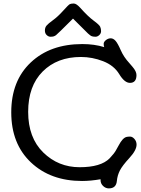

<svg xmlns="http://www.w3.org/2000/svg" viewBox="-20 -1006 789 1075"><path d="M543 -2.4Q486.8 7.3 439.5 7.3Q263.2 7.3 153.1 -96.7Q43 -200.7 43 -377Q43 -553.2 152.1 -656.2Q261.2 -759.3 440.9 -759.3Q508.3 -759.3 563.5 -742.2Q560.5 -749.5 560.5 -760.5Q560.5 -771.5 573 -781.5Q585.4 -791.5 599.9 -791.5Q614.3 -791.5 626.7 -777.6Q639.2 -763.7 656 -725.1Q672.9 -686.5 704.1 -652.8L721.7 -632.3Q744.1 -606.4 744.1 -585.9Q744.1 -542 707.5 -542Q677.2 -542 647.7 -590.8Q618.2 -639.6 557.4 -663.3Q496.6 -687 433.1 -687Q300.3 -687 219 -605.7Q137.7 -524.4 137.7 -379.6Q137.7 -234.9 222.2 -152.3Q306.6 -69.8 425.8 -69.8Q544.9 -69.8 593.8 -119.6Q618.7 -146 628.4 -163.1L644.5 -191.9Q666.5 -233.9 688.5 -239.3Q695.8 -241.2 708.5 -241.2Q721.2 -241.2 732.9 -227.8Q744.6 -214.4 744.6 -196.3Q744.6 -165 704.8 -121.8Q665 -78.6 651.1 -51.3Q637.2 -23.9 634.3 7.3Q630.4 48.8 589.4 48.8Q571.3 48.8 557.1 35.2Q543 21.5 543 2.4Q543 0 543 -2.4ZM429.7 -961.9Q472.7 -913.6 504.4 -890.4Q536.1 -867.2 541 -856Q545.9 -844.7 545.9 -831.8Q545.9 -818.8 535.9 -809.6Q525.9 -800.3 514.9 -800.3Q503.9 -800.3 495.4 -802.7Q486.8 -805.2 472.7 -818.4L388.7 -901.9Q300.8 -814 293.2 -808.8Q285.6 -803.7 279.3 -802Q272.9 -800.3 262.2 -800.3Q251.5 -800.3 241.5 -809.6Q231.4 -818.8 231.4 -835.2Q231.4 -851.6 240.5 -862.5Q249.5 -873.5 276.6 -893.1Q303.7 -912.6 333.5 -945.8Q363.3 -979 370.8 -982.7Q378.4 -986.3 393.1 -986.3Q407.7 -986.3 429.7 -961.9Z"/></svg>

Font: Oldenburg
Style: Regular
Weight: 400
Designer: Nicole Fally
Foundry: Nicole Fally
Version: Version 1.001